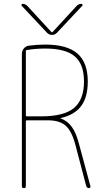

<svg xmlns="http://www.w3.org/2000/svg" viewBox="-20 -970 540 990"><path d="M222.7 -800.8 91.8 -940.4Q89.8 -943.4 91.3 -946.8Q92.8 -950.2 96.7 -950.2Q109.4 -950.2 120.1 -940.4L246.1 -803.7H248H250L376 -940.4Q385.7 -950.2 399.4 -950.2Q403.3 -950.2 405.3 -946.8Q407.2 -943.4 404.3 -940.4L273.4 -800.8Q262.7 -790 248 -790Q233.4 -790 222.7 -800.8ZM193.4 -370.1Q309.6 -370.1 361.3 -413.1Q413.1 -456.1 413.1 -549.8Q413.1 -638.7 365.7 -679.2Q318.4 -719.7 212.9 -719.7Q165 -719.7 117.2 -711.9Q113.3 -711.9 113.3 -706.1V-375Q113.3 -370.1 118.2 -370.1ZM293 -361.3Q292 -361.3 292 -360.4Q292 -359.4 293 -359.4Q328.1 -346.7 350.6 -315.4Q373 -284.2 387.7 -226.6L446.3 -9.8Q447.3 -5.9 444.8 -2.9Q442.4 0 438.5 0Q429.7 0 424.8 -9.8L369.1 -221.7Q350.6 -293 319.3 -321.3Q288.1 -349.6 227.5 -349.6H118.2Q113.3 -349.6 113.3 -344.7V-9.8Q113.3 0 103 0Q92.8 0 92.8 -9.8V-692.4Q92.8 -708 103 -720.2Q113.3 -732.4 127.9 -734.4Q169.9 -740.2 212.9 -740.2Q326.2 -740.2 379.4 -693.8Q432.6 -647.5 432.6 -549.8Q432.6 -469.7 398.9 -423.8Q365.2 -377.9 293 -361.3Z"/></svg>

Font: Rounded Mgen+ 1m thin
Style: Regular
Weight: 100
Designer: [Source Han Sans]
Ryoko NISHIZUKA  (kana & ideographs); Paul D. Hunt (Latin, Greek & Cyrillic); Wenlong ZHANG  (bopomofo
Version: Version 1.059.20150602